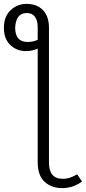

<svg xmlns="http://www.w3.org/2000/svg" viewBox="-74 -763 442 988"><path d="M246 205Q191 205 155.5 172.5Q120 140 120 71V-513Q92 -500 60 -500Q12 -500 -21 -531.5Q-54 -563 -54 -620Q-54 -677 -20 -710Q14 -743 63 -743Q116 -743 147 -711Q178 -679 178 -620V74Q178 157 248 157Q270 157 287 151Q304 145 323 134L348 171Q302 205 246 205ZM68 -547Q95 -547 120 -558V-623Q120 -657 106 -676.5Q92 -696 64 -696Q8 -696 4 -621Q4 -547 68 -547Z"/></svg>

Font: Trujillo Light
Style: Regular
Weight: 300
Designer: Fira Sans original fonts by bBox Type GmbH, Carrois Corporate GbR, & Edenspiekermann AG / Changes by Cristiano Sobral
Foundry: Fira Sans original fonts by bBox Type GmbH, Carrois Corporate GbR, & Edenspiekermann AG / Changes by Cristiano Sobral
Version: Version 4.301;July 28, 2020;FontCreator 13.0.0.2655 64-bit